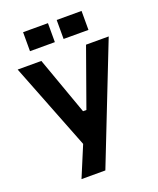

<svg xmlns="http://www.w3.org/2000/svg" viewBox="-160 -815 882 1074"><g transform="rotate(-20 281.0 -278.0)"><path d="M212 -18 10 -534H151L274 -190H294L417 -534H552L278 164H136ZM110 -720H258V-607H110ZM310 -720H458V-607H310Z"/></g></svg>

Font: Mozilla Text BETA
Style: Bold
Weight: 700
Designer: Studio DRAMA
Foundry: Studio DRAMA
Version: Version 0.100